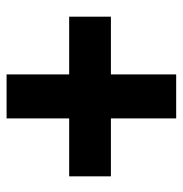

<svg xmlns="http://www.w3.org/2000/svg" viewBox="-6 -623 558 586"><g transform="rotate(-90 273.0 -330.0)"><path d="M338.9 -397.9H515.1V-270.5H338.9V-71.3H204.6V-270.5H27.8V-397.9H204.6V-588.9H338.9Z"/></g></svg>

Font: RobotoDraft
Style: Bold
Weight: 700
Version: Version 2.001150; 2014